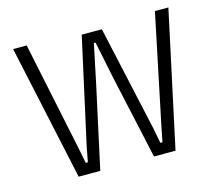

<svg xmlns="http://www.w3.org/2000/svg" viewBox="-93 -757 993 875"><g transform="rotate(-15 403.0 -319.5)"><path d="M175 0 37 -639H101L209 -121.5L222.5 -52.5H232.5L245.5 -121.5L356 -621.5H451L561.5 -121L574.5 -52.5H584.5L598 -121L706 -639H769.5L632 0H530.5L444.5 -390.5L407.5 -570H399.5L362 -390.5L277 0Z"/></g></svg>

Font: Anek Latin Light
Style: Regular
Weight: 300
Designer: Yesha Goshar
Foundry: Ek Type
Version: Version 1.003